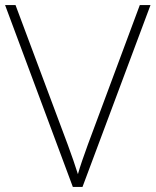

<svg xmlns="http://www.w3.org/2000/svg" viewBox="-20 -734 611 754"><path d="M571 -714 304 0H266L0 -714H41L246 -166Q258 -134 268 -104.5Q278 -75 286 -50Q293 -75 302.5 -102.5Q312 -130 325 -166L529 -714Z"/></svg>

Font: Noto Sans Devanagari ExtraLight
Style: Regular
Weight: 200
Designer: Jelle Bosma - Monotype Design Team
Foundry: Monotype Imaging Inc.
Version: Version 2.004; ttfautohint (v1.8.4.7-5d5b)